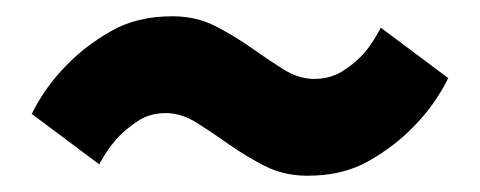

<svg xmlns="http://www.w3.org/2000/svg" viewBox="-20 -478 590 236"><path d="M358 -262Q329 -262 305.5 -274Q282 -286 261.5 -300.5Q241 -315 222 -327Q203 -339 184 -339Q164 -339 149 -329Q134 -319 123 -307Q111 -293 102 -276L19 -338Q36 -372 62 -398Q84 -421 116 -439.5Q148 -458 192 -458Q221 -458 244.5 -446Q268 -434 288.5 -419.5Q309 -405 328 -393Q347 -381 366 -381Q386 -381 401 -390.5Q416 -400 427 -412Q439 -426 448 -444L531 -382Q514 -348 488 -322Q466 -299 434 -280.5Q402 -262 358 -262Z"/></svg>

Font: 
Style: 㨦
Weight: 700
Designer: A.Korolkova, Vitaly Kuzmin
Foundry: ParaType Ltd
Version: Version 2.000